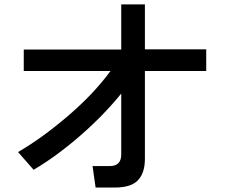

<svg xmlns="http://www.w3.org/2000/svg" viewBox="-20 -798 1040 856"><path d="M85.9 -481.4V-577.1H520.5V-778.3H626V-578.1H899.4V-481.4H626V-89.8Q626 -27.3 595.2 5.4Q564.5 38.1 492.2 38.1H406.2L392.6 -57.6H469.7Q520.5 -57.6 520.5 -109.4V-380.9Q441.4 -283.2 336.9 -192.4Q232.4 -101.6 129.9 -41L60.5 -120.1Q168 -182.6 282.7 -280.8Q397.5 -378.9 472.7 -481.4Z"/></svg>

Font: Gothic A1 SemiBold
Style: Regular
Weight: 600
Version: Version 2.50